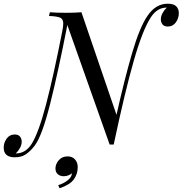

<svg xmlns="http://www.w3.org/2000/svg" viewBox="-92 -774 984 1035"><path d="M872 -703Q872 -676 856 -653.5Q840 -631 813 -631Q793 -631 784 -642.5Q775 -654 775 -670Q775 -686 784 -703Q793 -720 807 -733H804Q755 -732 722 -682Q678 -616 630 -449.5Q582 -283 521 5H499L271 -639Q222 -388 178.5 -215Q135 -42 95 11Q73 40 48.5 57Q24 74 -12 74Q-72 74 -72 22Q-72 -5 -56 -27Q-40 -49 -13 -49Q7 -49 16 -37.5Q25 -26 25 -10Q25 6 16 23Q7 40 -7 53H-4Q47 52 79 1Q116 -58 156 -210Q196 -362 243 -602Q249 -631 249 -647Q249 -671 233 -678.5Q217 -686 172 -688L177 -708Q209 -705 266 -705Q312 -705 347 -708L536 -155Q579 -347 620 -487.5Q661 -628 704 -690Q748 -754 812 -754Q844 -754 858 -740Q872 -726 872 -703ZM327 127Q327 164 306 193Q285 222 229 241L222 224Q249 216 271.5 199Q294 182 296 160Q288 167 276 171.5Q264 176 252 176Q232 176 219.5 165Q207 154 207 134Q207 110 225 89.5Q243 69 272 69Q298 69 312.5 85.5Q327 102 327 127Z"/></svg>

Font: Playfair Display
Style: Italic
Weight: 400
Italic angle: -14°
Designer: Claus Eggers Sørensen
Foundry: Claus Eggers Sørensen
Version: Version 1.200; ttfautohint (v1.6)